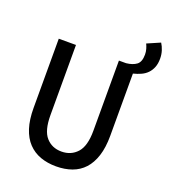

<svg xmlns="http://www.w3.org/2000/svg" viewBox="-150 -937 938 1059"><g transform="rotate(20 319.0 -408.0)"><path d="M301 12Q250 12 208.5 -3Q167 -18 137 -49.5Q107 -81 91 -130.5Q75 -180 75 -249V-655H176V-243Q176 -153 210.5 -114Q245 -75 301 -75Q357 -75 392.5 -114Q428 -153 428 -243V-655H470Q508 -659 530 -675.5Q552 -692 552 -735Q552 -752 547.5 -767.5Q543 -783 537 -795L613 -828Q624 -811 631 -789Q638 -767 638 -742Q638 -713 629.5 -691.5Q621 -670 606 -654.5Q591 -639 570 -629.5Q549 -620 525 -614V-249Q525 -180 509 -130.5Q493 -81 464 -49.5Q435 -18 393.5 -3Q352 12 301 12Z"/></g></svg>

Font: Source Code Pro Medium
Style: Regular
Weight: 500
Monospace: yes
Designer: Paul D. Hunt, Teo Tuominen
Foundry: Adobe Systems Incorporated
Version: Version 2.030;PS 1.000;hotconv 16.6.51;makeotf.lib2.5.65220